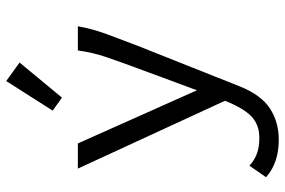

<svg xmlns="http://www.w3.org/2000/svg" viewBox="-166 -556 896 603"><g transform="rotate(-90 281.5 -254.0)"><path d="M145 174Q71 174 27 134L63 82Q81 98 101.5 105.5Q122 113 150 113Q193 113 219 87Q245 61 267 5L54 -457H133L300 -83L371 -275Q388 -321 403.5 -366Q419 -411 425 -457H501Q493 -411 475.5 -364Q458 -317 440 -270L312 52Q285 119 242.5 146.5Q200 174 145 174ZM277 -507 236 -536 329 -682 387 -640Z"/></g></svg>

Font: Inconsolata SemiExpanded Thin
Style: Regular
Weight: 100
Width: 6
Monospace: yes
Designer: Raph Levien, Cyreal, Brenton Simpson
Foundry: Raph Levien, Cyreal, Google
Version: Version 3.100; ttfautohint (v1.8.4.7-5d5b)